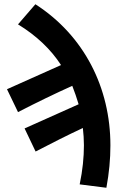

<svg xmlns="http://www.w3.org/2000/svg" viewBox="-20 -711 560 906"><path d="M65 -182C154 -228 239 -269 321 -306C332 -278 342 -249 351 -219L96 -105L148 4C227 -37 300 -74 371 -107C374 -80 376 -53 376 -26C376 31 370 92 356 159L482 175C495 105 501 40 501 -25C501 -297 377 -543 147 -691L65 -596C152 -543 220 -478 268 -404L13 -290Z"/></svg>

Font: Source Sans Pro SemBd
Style: Regular
Weight: 700
Designer: Paul D. Hunt
Foundry: Adobe Systems Incorporated
Version: Version 2.020;PS 2.0;hotconv 1.0.86;makeotf.lib2.5.63406